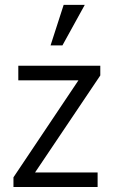

<svg xmlns="http://www.w3.org/2000/svg" viewBox="-20 -753 458 773"><path d="M383.8 -488.3H53.7V-429.7H295.9L34.2 -39.1V0H373V-58.6H121.1L383.8 -449.2ZM236.3 -733.4H321.3L231.4 -570.3H183.6Z"/></svg>

Font: Lohit Devanagari
Style: Regular
Weight: 400
Version: 2.95.4